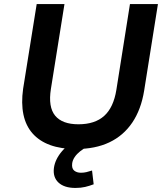

<svg xmlns="http://www.w3.org/2000/svg" viewBox="-20 -725 816 947"><path d="M355 10Q281 10 227.5 -9.5Q174 -29 140.5 -67Q107 -105 95.5 -160.5Q84 -216 94 -287L161 -705H298L231 -286Q217 -197 252 -154.5Q287 -112 367 -112Q448 -112 494 -153.5Q540 -195 554 -282L621 -705H759L691 -278Q676 -185 632.5 -120.5Q589 -56 519.5 -23Q450 10 355 10ZM352 202Q297 202 268.5 175.5Q240 149 246 103Q252 60 286.5 20Q321 -20 372 -42L408 0Q391 9 375 21.5Q359 34 348.5 49.5Q338 65 336 81Q333 106 346 116.5Q359 127 379 127Q393 127 406 124Q419 121 434 116L442 184Q421 192 400 197Q379 202 352 202Z"/></svg>

Font: Nunito Sans 7pt
Style: Bold Italic
Weight: 700
Italic angle: -9°
Version: Version 3.101;gftools[0.9.27]